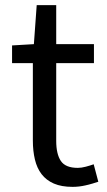

<svg xmlns="http://www.w3.org/2000/svg" viewBox="-20 -715 417 748"><path d="M263 13Q219 13 189.5 0Q160 -13 142 -36.5Q124 -60 116 -93.5Q108 -127 108 -168V-469H27V-538L112 -543L123 -695H199V-543H346V-469H199V-166Q199 -115 217 -88Q235 -61 283 -61Q297 -61 314 -65.5Q331 -70 345 -75L363 -7Q340 1 314 7Q288 13 263 13Z"/></svg>

Font: SpoqaHanSans-Regular
Style: Regular
Weight: 400
Designer: [Spoqa Han Sans] Dong-huui Kim \uAE40 \uB3D9 \uD718  Younghwa Kang \uAC15 \uC601 \uD654  [Noto Sans] Ryoko NISHIZUKA \u8
Foundry: Spoqa (http://www.spoqa-han-sans.com)
Version: Version 2.000